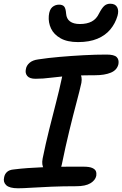

<svg xmlns="http://www.w3.org/2000/svg" viewBox="-31 -1000 656 1031"><path d="M160 -577Q128 -577 115.5 -592Q103 -607 108 -629Q111 -648 127.5 -662.5Q144 -677 174 -681Q226 -689 289.5 -694.5Q353 -700 418 -703.5Q483 -707 541 -707Q582 -707 595.5 -693.5Q609 -680 605 -656Q598 -624 564.5 -610Q531 -596 480 -596Q420 -596 376 -594Q332 -592 300.5 -589Q269 -586 245 -583Q221 -580 201 -578.5Q181 -577 160 -577ZM252 -72Q220 -72 205.5 -93Q191 -114 198 -149Q214 -228 233 -304Q252 -380 270 -449.5Q288 -519 300 -576Q305 -604 317 -618.5Q329 -633 353 -633Q381 -633 396.5 -610.5Q412 -588 406 -555Q397 -514 379.5 -448.5Q362 -383 341.5 -299Q321 -215 301 -117Q292 -72 252 -72ZM66 11Q20 11 2.5 -5.5Q-15 -22 -9 -47Q-6 -65 6.5 -76.5Q19 -88 42 -90Q82 -95 118.5 -97.5Q155 -100 190 -101.5Q225 -103 260.5 -104Q296 -105 334.5 -105Q373 -105 417 -105Q449 -105 464.5 -98Q480 -91 484 -80.5Q488 -70 486 -56Q481 -32 454.5 -16Q428 0 378 0Q307 0 246 2.5Q185 5 138.5 8Q92 11 66 11ZM388 -774Q330 -774 294 -794.5Q258 -815 243 -847Q228 -879 231 -915Q234 -948 249.5 -961.5Q265 -975 286 -975Q305 -975 313.5 -965Q322 -955 324 -927Q326 -899 345 -885Q364 -871 398 -871Q436 -871 461.5 -884.5Q487 -898 501 -928Q516 -957 529 -968.5Q542 -980 561 -980Q588 -980 598 -961.5Q608 -943 600 -915Q588 -874 561.5 -842Q535 -810 492 -792Q449 -774 388 -774Z"/></svg>

Font: Shantell Sans Medium
Style: Italic
Weight: 500
Italic angle: -11°
Designer: Stephen Nixon, Anya Danilova, Shantell Martin
Foundry: Arrow Type
Version: Version 1.011;[c5ecc13dd]